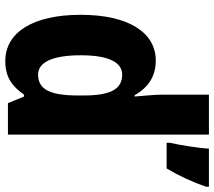

<svg xmlns="http://www.w3.org/2000/svg" viewBox="-62 -738 810 726"><g transform="rotate(90 343.0 -375.0)"><path d="M211 10C271 10 306 -15 338 -61H345L370 0H489V-760H338V-584C338 -553 342 -517 345 -479H340C311 -531 268 -559 209 -559C103 -559 36 -456 36 -275C36 -95 102 10 211 10ZM686 -749V-760H542C540 -720 528 -647 520 -613V-600H617C645 -647 669 -699 686 -749ZM262 -114C216 -114 189 -167 189 -276C189 -379 215 -432 262 -432C319 -432 341 -385 341 -286V-259C340 -159 318 -114 262 -114Z"/></g></svg>

Font: Noto Sans Gurmukhi Condensed ExtraBold
Style: Regular
Weight: 800
Width: 3
Designer: Jelle Bosma - Monotype Design Team
Foundry: Monotype Imaging Inc.
Version: Version 2.004